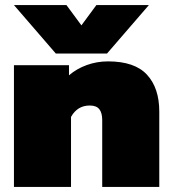

<svg xmlns="http://www.w3.org/2000/svg" viewBox="-20 -737 678 757"><path d="M35 -717H242L301 -637L360 -717H567L402 -526H200ZM35 -480H252V-440Q282 -466 322 -480.5Q362 -495 406 -495Q511 -495 559.5 -442.5Q608 -390 608 -297V0H383V-264Q383 -292 371.5 -306.5Q360 -321 334 -321Q285 -321 260 -276V0H35Z"/></svg>

Font: Prompt Black
Style: Regular
Weight: 900
Designer: Katatrad Team
Foundry: CadsonDemak
Version: Version 1.001